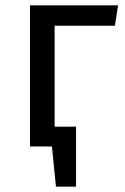

<svg xmlns="http://www.w3.org/2000/svg" viewBox="-20 -547 466 717"><path d="M184 -451V-74H264V150H189L174 0H92V-527H421L409 -451Z"/></svg>

Font: FiraGO
Style: Regular
Weight: 400
Designer: bBox Type
Foundry: bBox Type GmbH
Version: Version 1.001;April 20, 2020;FontCreator 12.0.0.2555 64-bit